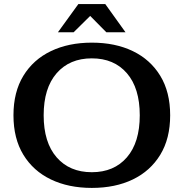

<svg xmlns="http://www.w3.org/2000/svg" viewBox="-20 -906 900 941"><path d="M264 -748 364 -886H496L595 -748H501L422 -828L341 -748ZM430 15Q316 15 229.5 -26.5Q143 -68 94.5 -147.5Q46 -227 46 -341Q46 -455 94.5 -534.5Q143 -614 229.5 -655.5Q316 -697 430 -697Q545 -697 631 -655.5Q717 -614 765.5 -534.5Q814 -455 814 -341Q814 -227 765.5 -147.5Q717 -68 631 -26.5Q545 15 430 15ZM430 -62Q539 -62 602 -135Q665 -208 665 -341Q665 -474 602 -547Q539 -620 430 -620Q321 -620 257.5 -547Q194 -474 194 -341Q194 -208 257.5 -135Q321 -62 430 -62Z"/></svg>

Font: Montagu Slab 16pt Medium
Style: Regular
Weight: 500
Designer: Florian Karsten
Foundry: Florian Karsten
Version: Version 1.000; ttfautohint (v1.8.3)